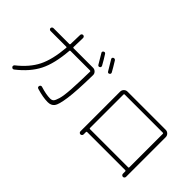

<svg xmlns="http://www.w3.org/2000/svg" viewBox="-38 -1450 2077 2077"><g transform="rotate(45 1000.0 -411.5)"><path d="M748 -802.7Q778.3 -756.8 815.4 -689.5Q819.3 -681.6 817.4 -673.3Q815.4 -665 806.6 -661.1Q790 -652.3 779.3 -669.9Q752 -716.8 711.9 -783.2Q707 -790 709.5 -797.9Q711.9 -805.7 718.8 -809.6Q737.3 -820.3 748 -802.7ZM841.8 -836.9Q849.6 -840.8 858.4 -838.9Q867.2 -836.9 872.1 -829.1Q917 -756.8 941.4 -711.9Q945.3 -704.1 942.9 -696.3Q940.4 -688.5 931.6 -683.6Q915 -674.8 904.3 -693.4Q878.9 -738.3 835 -808.6Q824.2 -826.2 841.8 -836.9ZM155.3 -561.5Q146.5 -561.5 139.6 -567.9Q132.8 -574.2 132.8 -583Q132.8 -591.8 139.6 -598.6Q146.5 -605.5 155.3 -605.5H399.4Q408.2 -605.5 408.2 -614.3Q412.1 -702.1 412.1 -756.8Q412.1 -766.6 418.5 -773.4Q424.8 -780.3 435.1 -780.3Q445.3 -780.3 451.7 -772.9Q458 -765.6 458 -755.9Q458 -702.1 454.1 -614.3Q454.1 -605.5 462.9 -605.5H761.7Q785.2 -605.5 802.2 -588.4Q819.3 -571.3 818.4 -547.9Q814.5 -302.7 797.4 -181.6Q780.3 -60.5 754.4 -27.8Q728.5 4.9 677.7 4.9Q604.5 4.9 504.9 -25.4Q483.4 -32.2 489.3 -53.7Q491.2 -62.5 499.5 -67.4Q507.8 -72.3 516.6 -69.3Q607.4 -41 668 -41Q694.3 -41 708.5 -54.7Q722.7 -68.4 737.3 -117.7Q752 -167 758.8 -272.5Q765.6 -377.9 768.6 -552.7Q768.6 -561.5 759.8 -561.5H460Q451.2 -561.5 451.2 -552.7Q434.6 -342.8 371.6 -218.8Q308.6 -94.7 171.9 11.7Q155.3 24.4 139.6 7.8Q133.8 1 134.8 -7.8Q135.7 -16.6 142.6 -23.4Q270.5 -124 329.1 -240.7Q387.7 -357.4 404.3 -553.7Q404.3 -561.5 396.5 -561.5Z M1199.2 -634.8V-120.1Q1199.2 -112.3 1208 -112.3H1792Q1800.8 -112.3 1800.8 -120.1V-634.8Q1800.8 -642.6 1792 -642.6H1208Q1199.2 -642.6 1199.2 -634.8ZM1151.4 -23.4V-629.9Q1151.4 -653.3 1168 -669.9Q1184.6 -686.5 1208 -686.5H1792Q1815.4 -686.5 1832 -669.9Q1848.6 -653.3 1848.6 -629.9V-23.4Q1848.6 -13.7 1841.8 -6.3Q1835 1 1825.2 1Q1815.4 1 1808.1 -5.9Q1800.8 -12.7 1800.8 -23.4V-59.6Q1800.8 -67.4 1792 -68.4H1208Q1199.2 -68.4 1199.2 -59.6V-23.4Q1199.2 -13.7 1191.9 -6.3Q1184.6 1 1174.8 1Q1165 1 1158.2 -5.9Q1151.4 -12.7 1151.4 -23.4Z"/></g></svg>

Font: Rounded-X Mgen+ 2m light
Style: Regular
Weight: 200
Designer: [Source Han Sans]
Ryoko NISHIZUKA  (kana & ideographs); Paul D. Hunt (Latin, Greek & Cyrillic); Wenlong ZHANG  (bopomofo
Version: Version 1.059.20150602